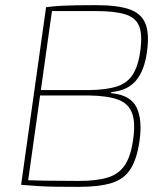

<svg xmlns="http://www.w3.org/2000/svg" viewBox="-20 -718 650 746"><path d="M353 -698Q436 -698 482.5 -682Q529 -666 545 -626.5Q561 -587 551 -516Q541 -443 508 -404.5Q475 -366 412 -360V-356Q487 -349 510.5 -301Q534 -253 522 -170Q512 -100 487 -61Q462 -22 414 -7Q366 8 287 8Q235 8 197.5 7.5Q160 7 128.5 5Q97 3 62 0L78 -18Q99 -17 154.5 -16Q210 -15 286 -15Q355 -15 398 -28Q441 -41 464.5 -75.5Q488 -110 497 -174Q507 -242 493 -279Q479 -316 438.5 -331Q398 -346 326 -347H124L127 -368H327Q392 -369 432.5 -381.5Q473 -394 495 -427Q517 -460 525 -520Q534 -584 520.5 -617Q507 -650 466 -662.5Q425 -675 353 -675Q309 -675 272 -675Q235 -675 209.5 -675Q184 -675 172 -675L159 -690Q191 -694 218 -695.5Q245 -697 277 -697.5Q309 -698 353 -698ZM184 -690 87 0H62L159 -690Z"/></svg>

Font: Exo 2 Thin
Style: Italic
Weight: 250
Italic angle: -8°
Designer: Natanael Gama
Foundry: Natanael Gama
Version: Version 2.010